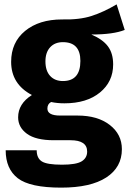

<svg xmlns="http://www.w3.org/2000/svg" viewBox="-20 -637 591 879"><path d="M514 -617 551 -500Q499 -479 398 -479Q450 -457 474 -425Q498 -393 498 -342Q498 -263 437.5 -213.5Q377 -164 275 -164Q242 -164 214 -170Q197 -161 197 -140Q197 -108 255 -108H335Q427 -108 482.5 -65Q538 -22 538 46Q538 129 466.5 175.5Q395 222 260 222Q117 222 61.5 179Q6 136 6 51H148Q148 87 171.5 102Q195 117 264 117Q329 117 354 101.5Q379 86 379 57Q379 5 303 5H226Q144 5 103.5 -24.5Q63 -54 63 -100Q63 -162 126 -202Q31 -252 31 -354Q31 -443 95 -495.5Q159 -548 264 -548Q344 -546 399.5 -564Q455 -582 514 -617ZM268 -444Q231 -444 209.5 -420.5Q188 -397 188 -356Q188 -313 209.5 -289.5Q231 -266 268 -266Q348 -266 348 -358Q348 -444 268 -444Z"/></svg>

Font: Fira Sans
Style: Bold
Weight: 700
Designer: bBox Type GmbH & Carrois Corporate GbR & Edenspiekermann AG
Foundry: bBox Type GmbH & Carrois Corporate GbR & Edenspiekermann AG
Version: Version 4.301;PS 004.301;hotconv 1.0.88;makeotf.lib2.5.64775